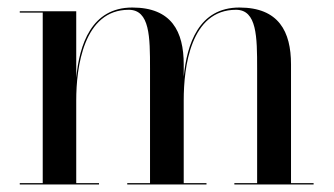

<svg xmlns="http://www.w3.org/2000/svg" viewBox="-20 -490 886 510"><path d="M32.5 -3.5V0H243V-3.5H182.5V-223.5C182.5 -311.5 202 -464 322 -464C378 -464 378.5 -392 378.5 -308V-3.5H318V0H528.5V-3.5H468V-223.5C468 -311.5 486 -464 607 -464C662.5 -464 663 -392 663 -308V-3.5H602.5V0H813V-3.5H753V-319C753 -406 720.5 -470 616 -470C508 -470 476.5 -373 468 -286V-319C468 -406 436 -470 331.5 -470C222.5 -470 191 -371 182.5 -283.5V-460H32.5V-456.5H93.5V-3.5Z"/></svg>

Font: Bodoni* 48pt
Style: Regular
Weight: 400
Version: Version 2.3